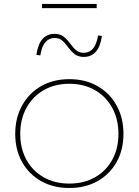

<svg xmlns="http://www.w3.org/2000/svg" viewBox="-20 -930 692 958"><path d="M326 8Q245.5 8 184.8 -26.5Q124 -61 90 -121.8Q56 -182.5 56 -262Q56 -341.5 90 -403.2Q124 -465 184.8 -500Q245.5 -535 326 -535Q406.5 -535 467.2 -500Q528 -465 562 -403.2Q596 -341.5 596 -262Q596 -182.5 562 -121.8Q528 -61 467.2 -26.5Q406.5 8 326 8ZM326 -14Q399 -14 454.2 -45.5Q509.5 -77 540.2 -133Q571 -189 571 -262Q571 -335 540.2 -391.5Q509.5 -448 454.2 -480Q399 -512 326 -512Q253 -512 197.8 -480Q142.5 -448 111.8 -391.5Q81 -335 81 -262Q81 -189 111.8 -133Q142.5 -77 197.8 -45.5Q253 -14 326 -14ZM469.5 -753 488.5 -750.5Q480.5 -696 457.5 -671Q434.5 -646 398 -646Q372 -646 354.5 -658.5Q337 -671 319 -695.5Q302 -719 287.8 -729.8Q273.5 -740.5 253 -740.5Q225 -740.5 206.8 -720Q188.5 -699.5 181 -653.5L161.5 -656Q169.5 -710.5 192.5 -735.8Q215.5 -761 252 -761Q278.5 -761 295.8 -748.5Q313 -736 331.5 -711Q348.5 -688 362.8 -677.2Q377 -666.5 397.5 -666.5Q425.5 -666.5 443.5 -687Q461.5 -707.5 469.5 -753ZM462.5 -910.5V-889.5H189.5V-910.5Z"/></svg>

Font: Hepta Slab ExtraLight ExtraLight
Style: Regular
Weight: 250
Version: Version 1.102